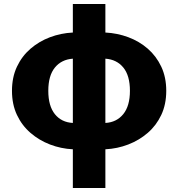

<svg xmlns="http://www.w3.org/2000/svg" viewBox="-20 -740 893 962"><path d="M345 -124V-446Q288 -442 255 -401.5Q222 -361 222 -285Q222 -209 255 -168Q288 -127 345 -124ZM345 202V8Q285 5 230.5 -16Q176 -37 133 -74Q90 -111 65 -164Q40 -217 40 -285Q40 -353 65 -406Q90 -459 133 -496Q176 -533 230.5 -553.5Q285 -574 345 -577V-720H508V-577Q568 -574 623 -553.5Q678 -533 720.5 -496Q763 -459 788 -406Q813 -353 813 -285Q813 -217 788 -164Q763 -111 720 -74Q677 -37 622.5 -16Q568 5 508 8V202ZM508 -446V-124Q564 -127 597.5 -168Q631 -209 631 -285Q631 -361 598 -401.5Q565 -442 508 -446Z"/></svg>

Font: Source Han Sans TC Heavy
Style: Regular
Weight: 900
Designer: Ryoko NISHIZUKA Ë•øÂ°öÊ∂ºÂ≠ê (kana, bopomofo & ideographs); Paul D. Hunt (Latin, Greek & Cyrillic); Sandoll Communicatio
Foundry: Adobe
Version: Version 2.004;hotconv 1.0.118;makeotfexe 2.5.65603